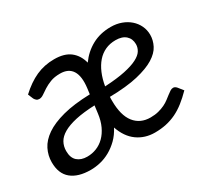

<svg xmlns="http://www.w3.org/2000/svg" viewBox="-108 -693 959 879"><g transform="rotate(-30 371.0 -253.5)"><path d="M552.5 -513.5Q582.5 -513.5 608 -504.2Q633.5 -495 652.2 -478.5Q671 -462 681.5 -439.8Q692 -417.5 692 -392Q692 -363.5 678.2 -336.5Q664.5 -309.5 630.2 -288.2Q596 -267 537.5 -253.2Q479 -239.5 390 -238Q389.5 -233 389.5 -228Q389.5 -223 389.5 -218Q389.5 -140.5 420 -101.8Q450.5 -63 504.5 -63Q528.5 -63 547.5 -68Q566.5 -73 581.2 -80.2Q596 -87.5 607.2 -96.2Q618.5 -105 628 -112.2Q637.5 -119.5 645.2 -124.5Q653 -129.5 661 -129.5Q666 -129.5 670 -127.2Q674 -125 678 -121L700 -93.5Q674.5 -67.5 650.2 -48.5Q626 -29.5 600.5 -17.2Q575 -5 547.2 1Q519.5 7 487.5 7Q435 7 395.2 -21.5Q355.5 -50 336 -107Q320 -76 297.8 -54.2Q275.5 -32.5 250.5 -18.5Q225.5 -4.5 199 1.8Q172.5 8 148 8Q81.5 8 45.5 -21.8Q9.5 -51.5 9.5 -111.5Q9.5 -147 25.5 -179Q41.5 -211 77.5 -235.8Q113.5 -260.5 172 -276Q230.5 -291.5 316 -294L320 -324Q327.5 -384 308.5 -414.2Q289.5 -444.5 245 -444.5Q215 -444.5 193.8 -436.2Q172.5 -428 156.8 -417.8Q141 -407.5 129 -399.2Q117 -391 106 -391Q97 -391 91.5 -395.5Q86 -400 82 -407L70.5 -434.5Q114 -475 158.2 -495Q202.5 -515 254.5 -515Q308.5 -515 339 -491Q369.5 -467 380.5 -424.5Q410.5 -466.5 453.8 -490Q497 -513.5 552.5 -513.5ZM309.5 -239.5Q249.5 -237 208 -227.8Q166.5 -218.5 140.8 -203.5Q115 -188.5 103.8 -168.2Q92.5 -148 92.5 -123Q92.5 -87 112 -69.8Q131.5 -52.5 164 -52.5Q190 -52.5 213.2 -61.8Q236.5 -71 255.2 -89.5Q274 -108 287 -135.8Q300 -163.5 304.5 -200.5ZM541.5 -450Q511.5 -450 487 -438.8Q462.5 -427.5 444.2 -406.5Q426 -385.5 413.5 -356Q401 -326.5 395 -290.5Q460 -294 502.2 -303Q544.5 -312 569.2 -324.8Q594 -337.5 604 -353.5Q614 -369.5 614 -387.5Q614 -416 595.2 -433Q576.5 -450 541.5 -450Z"/></g></svg>

Font: Lato
Style: Italic
Weight: 400
Italic angle: -7°
Designer: Lukasz Dziedzic
Foundry: tyPoland Lukasz Dziedzic
Version: Version 2.007; 2014-02-27